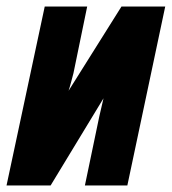

<svg xmlns="http://www.w3.org/2000/svg" viewBox="-29 -568 526 588"><path d="M126 0 288 -267Q285 -255 281.5 -239Q278 -223 275 -211L231 0H361L477 -548H343L181 -290Q185 -302 189 -317.5Q193 -333 196 -344L238 -548H108L-9 0Z"/></svg>

Font: Noto Sans UI Condensed ExtraBold
Style: Italic
Weight: 800
Width: 3
Designer: Monotype Design Team
Foundry: Monotype Imaging Inc.
Version: 1.001